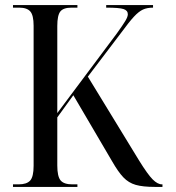

<svg xmlns="http://www.w3.org/2000/svg" viewBox="-20 -734 693 754"><path d="M31 0V-10H53Q85 -10 98.5 -25Q112 -40 112 -83V-633Q112 -674 99 -689Q86 -704 55 -704H31V-714H284V-704H261Q229 -704 217 -689Q205 -674 205 -632V-290L439 -603Q462 -635 472 -651.5Q482 -668 482 -678Q482 -693 465 -698.5Q448 -704 397 -704V-714H581V-704Q558 -704 541.5 -696.5Q525 -689 506 -668.5Q487 -648 457 -607L325 -433L526 -104Q560 -49 579.5 -29.5Q599 -10 616 -10H618V0H588Q541 0 513 -8Q485 -16 464.5 -37.5Q444 -59 420 -101L268 -360L205 -273V-84Q205 -41 218 -25.5Q231 -10 264 -10H284V0Z"/></svg>

Font: Noto Serif Display Condensed
Style: Regular
Weight: 400
Width: 3
Designer: Monotype Design Team
Foundry: Monotype Imaging Inc.
Version: Version 2.009